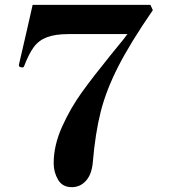

<svg xmlns="http://www.w3.org/2000/svg" viewBox="-20 -761 718 794"><path d="M202 -86Q202 -160 237 -237.5Q272 -315 319 -380Q366 -445 439 -535Q450 -549 472 -575.5Q494 -602 507 -620H263Q208 -620 174 -607Q140 -594 119.5 -566Q99 -538 80 -488Q78 -482 72 -482L66 -483Q58 -485 58 -491L60 -501L91 -635L115 -741H602L612 -719Q519 -584 469 -486Q419 -388 396.5 -299Q374 -210 364 -92Q360 -41 336 -14Q312 13 277 13Q238 13 220 -18Q202 -49 202 -86Z"/></svg>

Font: Shippori Mincho ExtraBold
Style: Regular
Weight: 800
Designer: FONTDASU
Foundry: FONTDASU / Google Inc. / but / Adobe
Version: Version 3.110; ttfautohint (v1.8.3)